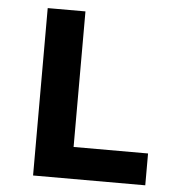

<svg xmlns="http://www.w3.org/2000/svg" viewBox="-49 -699 698 745"><g transform="rotate(5 300.0 -326.0)"><path d="M107 0V-652H254V-124H544V0Z"/></g></svg>

Font: Source Code Pro ExtraLight
Style: Bold
Weight: 700
Monospace: yes
Version: Version 1.018;hotconv 1.0.116;makeotfexe 2.5.65601